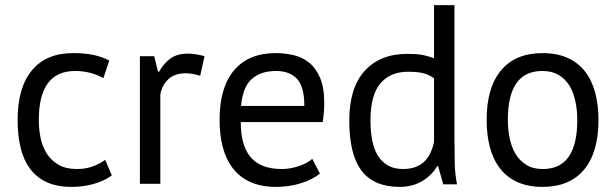

<svg xmlns="http://www.w3.org/2000/svg" viewBox="-20 -720 2413 752"><path d="M418 -33Q388 -11 347 0.5Q306 12 261 12Q203 12 163 -6.5Q123 -25 97.5 -59.5Q72 -94 60.5 -142.5Q49 -191 49 -250Q49 -377 105 -444.5Q161 -512 266 -512Q314 -512 347.5 -504.5Q381 -497 408 -483L385 -414Q362 -427 334 -434.5Q306 -442 274 -442Q132 -442 132 -250Q132 -212 139.5 -177.5Q147 -143 164.5 -116.5Q182 -90 210.5 -74Q239 -58 281 -58Q317 -58 345.5 -69Q374 -80 392 -94Z M764 -423Q734 -433 707 -433Q664 -433 639 -409.5Q614 -386 608 -350V0H528V-500H584L599 -439H603Q622 -473 648.5 -491.5Q675 -510 716 -510Q745 -510 781 -500Z M1233 -40Q1203 -16 1157.5 -2Q1112 12 1061 12Q1004 12 962 -6.5Q920 -25 893 -59.5Q866 -94 853 -142Q840 -190 840 -250Q840 -378 897 -445Q954 -512 1060 -512Q1094 -512 1128 -504.5Q1162 -497 1189 -476Q1216 -455 1233 -416.5Q1250 -378 1250 -315Q1250 -282 1244 -242H923Q923 -198 932 -164Q941 -130 960 -106.5Q979 -83 1009.5 -70.5Q1040 -58 1084 -58Q1118 -58 1152 -70Q1186 -82 1203 -98ZM1061 -442Q1002 -442 966.5 -411Q931 -380 924 -305H1172Q1172 -381 1143 -411.5Q1114 -442 1061 -442Z M1760 -172Q1760 -121 1761 -79.5Q1762 -38 1770 2H1716L1696 -69H1692Q1672 -34 1634 -11Q1596 12 1545 12Q1445 12 1396.5 -51Q1348 -114 1348 -248Q1348 -376 1408.5 -442.5Q1469 -509 1575 -509Q1612 -509 1633.5 -505Q1655 -501 1680 -492V-700H1760ZM1558 -58Q1609 -58 1639 -84.5Q1669 -111 1680 -165V-413Q1662 -427 1639 -433Q1616 -439 1578 -439Q1509 -439 1470 -393.5Q1431 -348 1431 -248Q1431 -207 1437.5 -172Q1444 -137 1459 -112Q1474 -87 1498.5 -72.5Q1523 -58 1558 -58Z M1886 -250Q1886 -377 1942.5 -444.5Q1999 -512 2105 -512Q2161 -512 2202.5 -493.5Q2244 -475 2271 -440.5Q2298 -406 2311 -357.5Q2324 -309 2324 -250Q2324 -123 2267.5 -55.5Q2211 12 2105 12Q2049 12 2007.5 -6.5Q1966 -25 1939 -59.5Q1912 -94 1899 -142.5Q1886 -191 1886 -250ZM1969 -250Q1969 -212 1976.5 -177Q1984 -142 2000 -116Q2016 -90 2042 -74Q2068 -58 2105 -58Q2241 -57 2241 -250Q2241 -289 2233.5 -324Q2226 -359 2210 -385Q2194 -411 2168 -426.5Q2142 -442 2105 -442Q1969 -443 1969 -250Z"/></svg>

Font: PT Sans
Style: Regular
Weight: 400
Designer: A.Korolkova, O.Umpeleva, V.Yefimov
Foundry: ParaType Ltd
Version: Version 2.003